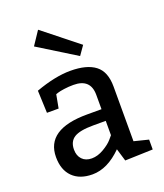

<svg xmlns="http://www.w3.org/2000/svg" viewBox="-147 -898 859 1006"><g transform="rotate(-20 282.5 -395.0)"><path d="M185 -800 380 -645 345 -595 135 -725ZM80 -375 75 -500Q185 -540 270 -540Q361 -540 408 -504Q455 -468 455 -385V-80L535 -60V-5L380 0L359 -70Q279 10 195 10Q124 10 84.5 -29.5Q45 -69 45 -140Q45 -295 275 -295H355V-375Q355 -465 260 -465Q233 -465 208 -461.5Q183 -458 171 -454L159 -450L145 -375ZM355 -230H285Q210 -230 178.5 -210Q147 -190 147 -145Q147 -111 166.5 -90.5Q186 -70 220 -70Q253 -70 287 -90Q321 -110 338 -130L355 -150Z"/></g></svg>

Font: Bitter
Style: Regular
Weight: 400
Designer: Sol Matas
Foundry: Sol Matas
Version: Version 1.300;PS 001.300;hotconv 1.0.70;makeotf.lib2.5.58329